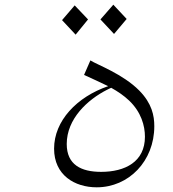

<svg xmlns="http://www.w3.org/2000/svg" viewBox="-20 -764 740 820"><path d="M521 -683 464 -744 409 -681 467 -619ZM356 -681 299 -741 245 -678 303 -616ZM575 -377C505 -448 394 -488 366 -506L339 -444C373 -428 408 -413 442 -396C308 -350 211 -248 211 -129C211 -16 299 36 393 36C530 36 639 -76 639 -225C639 -270 629 -322 575 -377ZM412 -30C327 -30 265 -60 265 -149C265 -256 353 -338 438 -381C443 -384 449 -386 455 -389C482 -374 509 -356 532 -334C583 -285 599 -227 599 -180C599 -73 514 -30 412 -30Z"/></svg>

Font: Kawkab Mono Light
Style: Regular
Weight: 300
Monospace: yes
Designer: Abdullah Arif
Foundry: Abdullah Arif
Version: Version 1.000;PS 000.500;hotconv 1.0.88;makeotf.lib2.5.64775